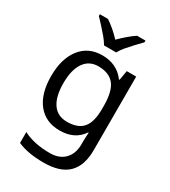

<svg xmlns="http://www.w3.org/2000/svg" viewBox="-238 -880 1090 1233"><g transform="rotate(30 307.5 -263.0)"><path d="M275 -546Q328 -546 370.5 -526Q413 -506 443 -465H448L460 -536H530V9Q530 124 471.5 182Q413 240 290 240Q172 240 97 206V125Q176 167 295 167Q364 167 403.5 126.5Q443 86 443 16V-5Q443 -17 444 -39.5Q445 -62 446 -71H442Q388 10 276 10Q172 10 113.5 -63Q55 -136 55 -267Q55 -395 113.5 -470.5Q172 -546 275 -546ZM287 -472Q220 -472 183 -418.5Q146 -365 146 -266Q146 -167 182.5 -114.5Q219 -62 289 -62Q370 -62 407 -105.5Q444 -149 444 -246V-267Q444 -377 406 -424.5Q368 -472 287 -472ZM251 -606Q238 -629 216 -655.5Q194 -682 170 -708Q146 -734 128 -753V-766H188Q214 -749 242 -725Q270 -701 295 -674Q322 -701 350 -725Q378 -749 404 -766H466V-753Q447 -734 422.5 -708Q398 -682 375.5 -655.5Q353 -629 341 -606Z"/></g></svg>

Font: Go Noto Kurrent-Regular
Style: Regular
Weight: 400
Designer: Monotype Design Team
Foundry: Monotype Imaging Inc.
Version: Version 2.012; ttfautohint (v1.8.4.7-5d5b)